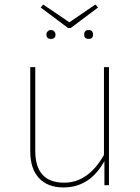

<svg xmlns="http://www.w3.org/2000/svg" viewBox="-20 -814 616 844"><path d="M399 -794 411 -781 291 -691H279L159 -781L170 -794L285 -716ZM224 -662Q224 -643 204 -643Q184 -643 184 -662Q184 -670 189.5 -676Q195 -682 204 -682Q213 -682 218.5 -676Q224 -670 224 -662ZM370 -682Q389 -682 389 -662Q389 -643 370 -643Q350 -643 350 -662Q350 -682 370 -682ZM459 -519V0H439V-106Q375 10 259 10Q190 10 151.5 -31Q113 -72 113 -149V-519H135V-151Q135 -11 262 -11Q368 -11 437 -133V-519Z"/></svg>

Font: FiraGO Thin
Style: Regular
Weight: 100
Designer: bBox Type
Foundry: bBox Type GmbH
Version: Version 1.001;PS 001.001;hotconv 1.0.88;makeotf.lib2.5.64775